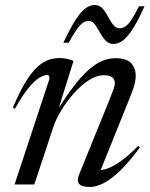

<svg xmlns="http://www.w3.org/2000/svg" viewBox="-20 -734 598 764"><path d="M39.5 -301.5 31 -305Q62.5 -380.5 91.8 -423.5Q121 -466.5 151 -484.8Q181 -503 214 -503Q225.5 -503 235.2 -501.8Q245 -500.5 254 -498Q263 -495.5 272.5 -491.5L207.5 -284H201Q240.5 -348 273.2 -390.5Q306 -433 334.2 -457.5Q362.5 -482 388.2 -492.2Q414 -502.5 439.5 -502.5Q484 -502.5 502 -482.5Q520 -462.5 520 -433Q520 -416.5 514.8 -396.2Q509.5 -376 492.5 -335L374.5 -42L366.5 -57.5Q381.5 -55 404.8 -62.5Q428 -70 459.2 -91.8Q490.5 -113.5 530 -153.5L536.5 -147.5Q495 -90.5 459 -55.8Q423 -21 393 -5.5Q363 10 338 10Q306 10 295 -2Q284 -14 296.5 -44L416 -338Q427.5 -366.5 432.2 -380.2Q437 -394 437 -403Q437 -418 426.5 -426.2Q416 -434.5 392.5 -434.5Q363 -434.5 331.8 -413.8Q300.5 -393 272.2 -360.8Q244 -328.5 223 -293.5Q202 -258.5 192.5 -229.5L116.5 0H38L176 -418Q177.5 -424.5 175.8 -430Q174 -435.5 167 -435.5Q155 -435.5 136.5 -424.5Q118 -413.5 94 -384.5Q70 -355.5 39.5 -301.5ZM555 -709Q527.5 -648 506 -615.5Q484.5 -583 466.5 -571Q448.5 -559 431 -559Q412.5 -559 399.8 -573Q387 -587 377.2 -605.2Q367.5 -623.5 357.2 -637.2Q347 -651 333 -651Q322 -651 310.8 -643.8Q299.5 -636.5 286 -617.8Q272.5 -599 253.5 -564H232Q261 -625 282.2 -657.2Q303.5 -689.5 321.2 -701.8Q339 -714 357 -714Q376 -714 388.2 -700Q400.5 -686 410 -667.8Q419.5 -649.5 430 -635.5Q440.5 -621.5 456 -621.5Q467.5 -621.5 478.8 -628.8Q490 -636 503 -655.2Q516 -674.5 533 -709Z"/></svg>

Font: Newsreader 60pt
Style: Italic
Weight: 400
Italic angle: -17°
Designer: Hugues Gentile
Foundry: Production Type
Version: Version 1.003